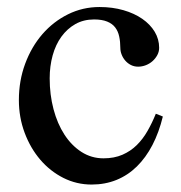

<svg xmlns="http://www.w3.org/2000/svg" viewBox="-20 -504 504 536"><path d="M235.8 11.2Q193.8 11.2 157 -7.3Q120.1 -25.9 92.5 -58.1Q64.9 -90.3 48.8 -133.3Q32.7 -176.3 32.7 -224.6Q32.7 -278.8 50.3 -326.2Q67.9 -373.5 98.4 -408.7Q128.9 -443.8 169.9 -464.1Q210.9 -484.4 257.8 -484.4Q293.9 -484.4 324.5 -475.6Q355 -466.8 377.2 -451.4Q399.4 -436 411.9 -415.3Q424.3 -394.5 424.3 -370.6Q424.3 -359.9 419.2 -350.3Q414.1 -340.8 406 -333.5Q397.9 -326.2 387.2 -322Q376.5 -317.9 365.7 -317.9Q354.5 -317.9 345.5 -322.5Q336.4 -327.1 329.8 -334.7Q323.2 -342.3 319.6 -351.6Q315.9 -360.8 315.9 -370.6Q315.9 -387.7 312.7 -402.3Q309.6 -417 301.5 -427.5Q293.5 -438 279.1 -443.8Q264.6 -449.7 242.7 -449.7Q213.4 -449.7 190.4 -436.8Q167.5 -423.8 151.4 -401.6Q135.3 -379.4 127 -349.4Q118.7 -319.3 118.7 -285.2Q118.7 -239.7 129.4 -199.2Q140.1 -158.7 159.9 -128.2Q179.7 -97.7 207.5 -79.8Q235.4 -62 269 -62Q298.8 -62 321.8 -72Q344.7 -82 361.8 -98.9Q378.9 -115.7 391.8 -138.4Q404.8 -161.1 415 -186.5L434.6 -178.7Q423.8 -134.3 405.5 -99.1Q387.2 -64 362.1 -39.3Q336.9 -14.6 305.2 -1.7Q273.4 11.2 235.8 11.2Z"/></svg>

Font: Khmer Busra Bunong
Style: Regular
Weight: 400
Designer: D. Kanjahn
Version: Version 7.100; 2014